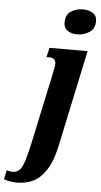

<svg xmlns="http://www.w3.org/2000/svg" viewBox="-191 -810 574 1094"><g transform="rotate(5 96.0 -263.0)"><path d="M217 -626Q185 -626 162.5 -641Q140 -656 140 -687Q140 -733 170.5 -752Q201 -771 239 -771Q270 -771 294 -757Q318 -743 318 -710Q318 -667 286.5 -646.5Q255 -626 217 -626ZM-47 245Q-90 245 -126 233L-115 180Q-100 186 -81 186Q-57 186 -41.5 170.5Q-26 155 -14 116.5Q-2 78 13 10L98 -388Q102 -408 105 -423.5Q108 -439 108 -449Q108 -482 70 -482H55L67 -536H285L169 10Q148 108 113.5 158.5Q79 209 37.5 227Q-4 245 -47 245Z"/></g></svg>

Font: Noto Serif Condensed ExtraBold
Style: Italic
Weight: 800
Width: 3
Italic angle: -12°
Designer: Monotype Design Team
Foundry: Monotype Imaging Inc.
Version: Version 2.014; ttfautohint (v1.8.4.7-5d5b)